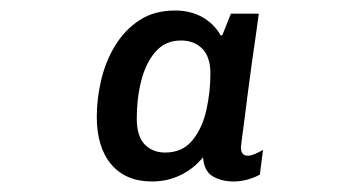

<svg xmlns="http://www.w3.org/2000/svg" viewBox="-20 -718 640 365"><path d="M269 -373Q219 -373 191.5 -405.5Q164 -438 164 -496Q164 -531 172.5 -566.5Q181 -602 199 -631.5Q217 -661 245 -679.5Q273 -698 313 -698Q342 -698 364.5 -685.5Q387 -673 400 -650L403 -652L419 -692H472Q470 -676 466.5 -652Q463 -628 459 -600Q455 -572 451.5 -544Q448 -516 445 -493Q442 -470 440 -455Q438 -440 438 -438Q438 -422 451 -422Q457 -422 465 -425.5Q473 -429 480 -433L474 -386Q463 -380 450 -376.5Q437 -373 424 -373Q402 -373 385 -382.5Q368 -392 366 -419Q348 -397 323 -385Q298 -373 269 -373ZM294 -428Q327 -428 346 -451.5Q365 -475 372.5 -509.5Q380 -544 380 -578Q380 -610 364.5 -625.5Q349 -641 324 -641Q294 -641 275.5 -619.5Q257 -598 248.5 -564.5Q240 -531 240 -493Q240 -459 255 -443.5Q270 -428 294 -428Z"/></svg>

Font: Chivo Mono Medium
Style: Italic
Weight: 500
Italic angle: -8.05°
Monospace: yes
Designer: Hector Gatti
Foundry: Omnibus-Type
Version: Version 1.008